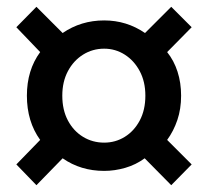

<svg xmlns="http://www.w3.org/2000/svg" viewBox="-20 -652 610 564"><path d="M87 -108 28 -169 98 -241Q59 -295 59 -371Q59 -446 98 -499L28 -572L87 -632L164 -555Q218 -592 286 -592Q352 -592 406 -555L483 -632L543 -572L471 -499Q491 -474 501.5 -441.5Q512 -409 512 -371Q512 -332 501 -299.5Q490 -267 471 -241L543 -169L483 -108L405 -187Q379 -168 348 -159Q317 -150 286 -150Q217 -150 164 -187ZM286 -233Q319 -233 346.5 -250Q374 -267 390.5 -298Q407 -329 407 -371Q407 -412 390.5 -443Q374 -474 346.5 -491.5Q319 -509 286 -509Q252 -509 224 -491.5Q196 -474 179.5 -443Q163 -412 163 -371Q163 -329 179.5 -298Q196 -267 224 -250Q252 -233 286 -233Z"/></svg>

Font: Noto Sans KR Thin Medium
Style: Regular
Weight: 500
Version: Version 2.004-H2;hotconv 1.0.118;makeotfexe 2.5.65603